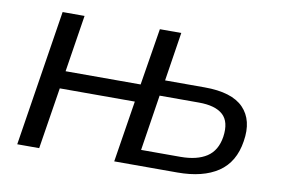

<svg xmlns="http://www.w3.org/2000/svg" viewBox="-60 -600 1026 698"><g transform="rotate(10 453.0 -251.0)"><path d="M40 0 119 -502H200L167 -292H444L478 -502H557L529 -322H675Q776 -322 819 -277.5Q862 -233 849 -154Q837 -75 781 -37.5Q725 0 631 0H398L434 -227H157L121 0ZM487 -58H632Q693 -58 729 -81.5Q765 -105 773 -157Q781 -213 753 -238.5Q725 -264 664 -264H519Z"/></g></svg>

Font: Mulish
Style: Italic
Weight: 400
Italic angle: -9°
Designer: Vernon Adams
Foundry: Vernon Adams
Version: Version 3.603; ttfautohint (v1.8.3)